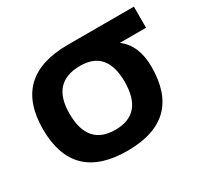

<svg xmlns="http://www.w3.org/2000/svg" viewBox="-114 -661 847 808"><g transform="rotate(-30 309.5 -257.0)"><path d="M293 -102.5Q427.2 -102.5 427.2 -258.3Q427.2 -410.2 297.9 -410.2Q158.7 -410.2 158.7 -258.3Q158.7 -102.5 293 -102.5ZM29.3 -256.3Q29.3 -512.7 297.9 -512.7H618.7V-410.2H491.2Q556.6 -361.8 556.6 -256.3Q556.6 -0.5 293 -0.5Q30.3 -0.5 29.3 -256.3Z"/></g></svg>

Font: SansationBold
Style: Bold
Weight: 700
Designer: Bernd Montag
Version: Version 1.301